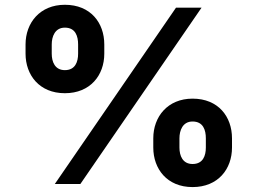

<svg xmlns="http://www.w3.org/2000/svg" viewBox="-20 -759 1063 792"><path d="M247.6 -374.5C352.5 -374.5 410.2 -448.7 410.2 -537.6V-575.7C410.2 -664.6 354 -739.3 247.6 -739.3C144.5 -739.3 85.4 -664.6 85.4 -575.7V-537.6C85.4 -449.7 142.1 -374.5 247.6 -374.5ZM247.6 -469.7C206.5 -469.7 193.4 -503.9 193.4 -537.6V-575.7C193.4 -607.9 206.5 -645 247.6 -645C292 -645 302.2 -608.9 302.2 -575.7V-537.6C302.2 -503.9 290.5 -469.7 247.6 -469.7ZM206.1 0H311.5L811.5 -727.5H706.1ZM774.4 12.7C879.4 12.7 937 -61.5 937 -150.4V-188.5C937 -277.3 880.9 -352.1 774.4 -352.1C671.4 -352.1 612.3 -277.3 612.3 -188.5V-150.4C612.3 -62.5 668.9 12.7 774.4 12.7ZM774.4 -82.5C733.4 -82.5 720.2 -116.7 720.2 -150.4V-188.5C720.2 -220.7 733.4 -257.8 774.4 -257.8C818.8 -257.8 829.1 -221.7 829.1 -188.5V-150.4C829.1 -116.7 817.4 -82.5 774.4 -82.5Z"/></svg>

Font: Raveo
Style: Bold
Weight: 700
Designer: Jakub Foglar, Rasmus Andersson (Inter)
Foundry: Jakubfoglar.com
Version: Version 1.100;Glyphs 3.2.3 (3260)